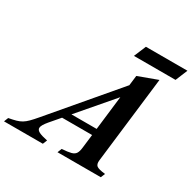

<svg xmlns="http://www.w3.org/2000/svg" viewBox="-325 -1127 1317 1321"><g transform="rotate(30 333.5 -466.0)"><path d="M196.5 -34 182.5 0H-126L-112.5 -34Q-77.5 -40.5 -54.2 -47Q-31 -53.5 -12.5 -64.5Q6 -75.5 25.2 -94.8Q44.5 -114 71.5 -146L496.5 -646.5L506 -725.5L658 -781.5L576.5 -96.5Q572.5 -64 588.2 -51.8Q604 -39.5 657 -34L643 0H299L312.5 -34Q360 -37 384.5 -43.5Q409 -50 419.2 -66Q429.5 -82 433 -113L446 -221.5H207.5L141.5 -144.5Q106.5 -103 106.5 -82.5Q106.5 -66 127.2 -55Q148 -44 196.5 -34ZM252 -273.5H452L484 -544ZM423 -837 463 -932.5H793L753.5 -837Z"/></g></svg>

Font: Libre Caslon Text Bold
Style: Italic
Weight: 700
Italic angle: -22.583°
Designer: Pablo Impallari, Rodrigo Fuenzalida, Katja Schimmel
Foundry: Pablo Impallari, Rodrigo Fuenzalida
Version: Version 2.000